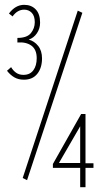

<svg xmlns="http://www.w3.org/2000/svg" viewBox="-20 -705 415 795"><path d="M79 -375Q56 -375 39 -385Q22 -395 9 -412L26 -427Q34 -413 46.5 -404Q59 -395 77 -395Q104 -395 118 -414Q132 -433 132 -464Q132 -500 110 -516Q88 -532 52 -529V-548Q92 -548 108 -568Q124 -588 124 -613Q124 -639 111.5 -652Q99 -665 80 -665Q52 -665 32 -637L17 -649Q44 -685 80 -685Q110 -685 128 -666Q146 -647 146 -611Q146 -587 133 -567.5Q120 -548 99 -541Q122 -535 138 -515Q154 -495 154 -463Q154 -424 134.5 -399.5Q115 -375 79 -375ZM92 41 74 32 302 -661 321 -652ZM312 70V-10H199V-26L316 -233H334V-29H367V-10H334V70ZM224 -30H312V-182Z"/></svg>

Font: Inconsolata Condensed ExtraLight
Style: Regular
Weight: 200
Width: 3
Monospace: yes
Designer: Raph Levien, Cyreal, Brenton Simpson
Foundry: Raph Levien, Cyreal, Google
Version: Version 3.100; ttfautohint (v1.8.4.7-5d5b)